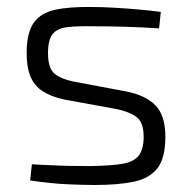

<svg xmlns="http://www.w3.org/2000/svg" viewBox="-20 -517 547 548"><path d="M241 -497Q272 -497 306 -495Q340 -493 374.5 -490Q409 -487 439 -483L434 -436Q388 -439 341.5 -440.5Q295 -442 249 -442Q201 -443 172 -439.5Q143 -436 130 -419.5Q117 -403 117 -365Q117 -322 136 -306.5Q155 -291 191 -284L340 -256Q396 -245 424 -216Q452 -187 452 -127Q452 -66 429.5 -37Q407 -8 362.5 1.5Q318 11 251 11Q221 11 173.5 9Q126 7 66 -2L71 -48Q98 -47 124.5 -45.5Q151 -44 180 -43.5Q209 -43 240 -43Q297 -44 329.5 -49.5Q362 -55 376 -73Q390 -91 390 -127Q390 -169 368.5 -184Q347 -199 311 -206L163 -233Q126 -241 102 -256.5Q78 -272 67 -298.5Q56 -325 56 -365Q56 -423 76 -451.5Q96 -480 137 -489Q178 -498 241 -497Z"/></svg>

Font: Exo 2 Light
Style: Regular
Weight: 300
Designer: Natanael Gama
Foundry: Natanael Gama
Version: Version 2.010